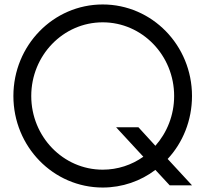

<svg xmlns="http://www.w3.org/2000/svg" viewBox="-20 -830 920 860"><path d="M731 -118C799 -191 840 -291 840 -400C840 -627 661 -810 440 -810C219 -810 40 -627 40 -400C40 -173 219 10 440 10C528 10 610 -19 676 -69L740 0H840ZM622 -128C570 -91 507 -70 440 -70C263 -70 120 -218 120 -400C120 -582 263 -730 440 -730C617 -730 760 -582 760 -400C760 -314 728 -236 676 -177L600 -260H500L622 -128Z"/></svg>

Font: Gauge
Style: Regular
Weight: 400
Designer: Daniel Pimley
Foundry: Daniel Pimley
Version: Version 1.004;PS 001.001;hotconv 1.0.56